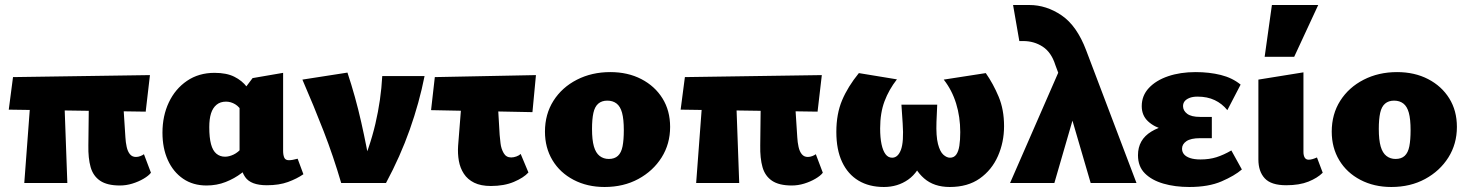

<svg xmlns="http://www.w3.org/2000/svg" viewBox="-20 -731 5867 767"><path d="M77 0 108 -414H234L249 0ZM15 -293 32 -423 579 -431 562 -285ZM333 -150 336 -414H466L481 -182Q482 -163 486 -144.5Q490 -126 499 -115Q508 -104 523 -104Q532 -104 541 -107.5Q550 -111 555 -115L583 -41Q574 -29 553.5 -17Q533 -5 508.5 2.5Q484 10 459 10Q408 10 380 -9Q352 -28 342 -63.5Q332 -99 333 -150Z M805 10Q751 10 711.5 -17Q672 -44 650.5 -91.5Q629 -139 629 -201Q629 -268 654.5 -322Q680 -376 727 -408Q774 -440 837 -440Q885 -440 916 -424.5Q947 -409 966 -384Q985 -359 996 -331L949 -281Q937 -304 919.5 -314.5Q902 -325 883 -325Q860 -325 845 -312.5Q830 -300 823 -278Q816 -256 816 -223Q816 -181 823 -155Q830 -129 844.5 -117Q859 -105 879 -105Q895 -105 913 -113.5Q931 -122 947 -141L992 -83Q973 -61 945 -39.5Q917 -18 881.5 -4Q846 10 805 10ZM1046 9Q982 9 959.5 -23.5Q937 -56 937 -116V-350L989 -419L1111 -440V-128Q1111 -112 1115.5 -101.5Q1120 -91 1134 -91Q1141 -91 1149.5 -92.5Q1158 -94 1169 -97L1192 -35Q1166 -17 1130.5 -4Q1095 9 1046 9Z M1343 0Q1312 -106 1273 -206.5Q1234 -307 1188 -413L1368 -441Q1400 -345 1423 -243Q1446 -141 1462 -44H1414Q1457 -140 1479.5 -236Q1502 -332 1507 -427H1676Q1655 -321 1617 -213.5Q1579 -106 1522 0Z M1702 -291 1717 -423 2121 -431 2107 -283ZM1810 -148 1831 -414H1963L1976 -192Q1977 -180 1979.5 -158.5Q1982 -137 1992 -119.5Q2002 -102 2022 -102Q2032 -102 2043 -106Q2054 -110 2060 -116L2091 -42Q2072 -21 2033 -4.5Q1994 12 1941 12Q1901 12 1874.5 -1Q1848 -14 1833 -37Q1818 -60 1813 -88.5Q1808 -117 1810 -148Z M2395 16Q2326 16 2271.5 -12.5Q2217 -41 2187 -91Q2157 -141 2157 -205Q2157 -275 2191 -328.5Q2225 -382 2284.5 -412.5Q2344 -443 2418 -443Q2488 -443 2542 -415Q2596 -387 2626.5 -338Q2657 -289 2657 -224Q2657 -156 2623 -102Q2589 -48 2530 -16Q2471 16 2395 16ZM2412 -96Q2435 -96 2448.5 -108.5Q2462 -121 2467 -146.5Q2472 -172 2472 -211Q2472 -255 2465 -280.5Q2458 -306 2443 -317.5Q2428 -329 2406 -329Q2384 -329 2370 -317Q2356 -305 2350.5 -280Q2345 -255 2345 -216Q2345 -172 2352.5 -146Q2360 -120 2375.5 -108Q2391 -96 2412 -96Z M2761 0 2792 -414H2918L2933 0ZM2699 -293 2716 -423 3263 -431 3246 -285ZM3017 -150 3020 -414H3150L3165 -182Q3166 -163 3170 -144.5Q3174 -126 3183 -115Q3192 -104 3207 -104Q3216 -104 3225 -107.5Q3234 -111 3239 -115L3267 -41Q3258 -29 3237.5 -17Q3217 -5 3192.5 2.5Q3168 10 3143 10Q3092 10 3064 -9Q3036 -28 3026 -63.5Q3016 -99 3017 -150Z M3511 16Q3452 16 3409.5 -9.5Q3367 -35 3344 -84Q3321 -133 3321 -204Q3321 -276 3344 -330.5Q3367 -385 3411 -439L3563 -414Q3531 -373 3513.5 -326.5Q3496 -280 3496 -218Q3496 -181 3501.5 -155Q3507 -129 3517.5 -115Q3528 -101 3544 -101Q3567 -101 3579 -132.5Q3591 -164 3586 -238L3581 -313H3724L3721 -244Q3719 -187 3727 -156Q3735 -125 3748.5 -113Q3762 -101 3775 -101Q3791 -101 3800 -113.5Q3809 -126 3812.5 -149Q3816 -172 3816 -203Q3816 -264 3799.5 -317.5Q3783 -371 3750 -413L3918 -439Q3948 -396 3969.5 -344.5Q3991 -293 3991 -227Q3991 -163 3966.5 -107.5Q3942 -52 3894 -18Q3846 16 3774 16Q3711 16 3671.5 -18.5Q3632 -53 3619 -106H3671Q3650 -43 3608 -13.5Q3566 16 3511 16Z M4337 0 4240 -332Q4229 -373 4221 -399Q4213 -425 4207 -441.5Q4201 -458 4196 -471Q4180 -522 4145.5 -544.5Q4111 -567 4068 -567Q4062 -567 4060.5 -567Q4059 -567 4052 -567L4027 -711Q4039 -711 4056.5 -711Q4074 -711 4092 -711Q4160 -711 4221 -669.5Q4282 -628 4319 -530L4520 0ZM4015 0 4229 -490 4288 -331 4192 0Z M4731 16Q4674 16 4627.5 2.5Q4581 -11 4553.5 -38.5Q4526 -66 4526 -111Q4526 -173 4579.5 -205.5Q4633 -238 4718 -238V-202Q4673 -202 4632 -212.5Q4591 -223 4566 -246.5Q4541 -270 4541 -307Q4541 -349 4569.5 -379.5Q4598 -410 4646.5 -426.5Q4695 -443 4756 -443Q4811 -443 4857 -431.5Q4903 -420 4936 -393L4883 -291Q4862 -317 4832.5 -331Q4803 -345 4764 -345Q4744 -345 4731 -339.5Q4718 -334 4712 -326Q4706 -318 4706 -307Q4706 -289 4722.5 -276.5Q4739 -264 4774 -264H4821V-179H4774Q4737 -179 4719.5 -167Q4702 -155 4702 -137Q4702 -124 4710 -114.5Q4718 -105 4734.5 -99.5Q4751 -94 4776 -94Q4811 -94 4839.5 -103Q4868 -112 4899 -130L4941 -54Q4912 -29 4860 -6.5Q4808 16 4731 16Z M5118 9Q5058 9 5032.5 -18.5Q5007 -46 5007 -94V-413L5187 -442V-124Q5187 -110 5192 -101.5Q5197 -93 5208 -93Q5215 -93 5223.5 -95.5Q5232 -98 5241 -102L5264 -41Q5243 -20 5207 -5.5Q5171 9 5118 9ZM5032 -504 5061 -711H5246L5150 -504Z M5538 16Q5469 16 5414.5 -12.5Q5360 -41 5330 -91Q5300 -141 5300 -205Q5300 -275 5334 -328.5Q5368 -382 5427.5 -412.5Q5487 -443 5561 -443Q5631 -443 5685 -415Q5739 -387 5769.5 -338Q5800 -289 5800 -224Q5800 -156 5766 -102Q5732 -48 5673 -16Q5614 16 5538 16ZM5555 -96Q5578 -96 5591.5 -108.5Q5605 -121 5610 -146.5Q5615 -172 5615 -211Q5615 -255 5608 -280.5Q5601 -306 5586 -317.5Q5571 -329 5549 -329Q5527 -329 5513 -317Q5499 -305 5493.5 -280Q5488 -255 5488 -216Q5488 -172 5495.5 -146Q5503 -120 5518.5 -108Q5534 -96 5555 -96Z"/></svg>

Font: Ysabeau Infant Black
Style: Regular
Weight: 900
Designer: Christian Thalmann (Catharsis Fonts)
Version: Version 2.001;gftools[0.9.30]; featfreeze: ss01,ss02,lnum